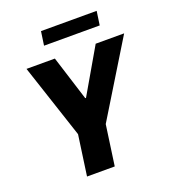

<svg xmlns="http://www.w3.org/2000/svg" viewBox="-153 -970 959 1081"><g transform="rotate(-20 327.0 -429.0)"><path d="M181.5 0 215.5 -241.5 68.5 -686H238.5L323 -418H327.5L483 -686H653.5L381.5 -241.5L347.5 0ZM206 -775 218 -858H551.5L539.5 -775Z"/></g></svg>

Font: Chivo Mono Medium
Style: Italic
Weight: 500
Italic angle: -8.05°
Monospace: yes
Designer: Hector Gatti
Foundry: Omnibus-Type
Version: Version 1.008